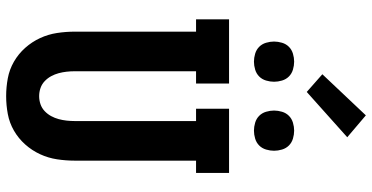

<svg xmlns="http://www.w3.org/2000/svg" viewBox="-320 -912 1239 640"><g transform="rotate(90 300.0 -591.5)"><path d="M300 8Q270 8 240.5 2.5Q211 -3 185 -18Q159 -33 139 -55.5Q119 -78 106.5 -105Q94 -132 89.5 -161.5Q85 -191 85 -221V-625H44V-735H258V-625H217V-221Q217 -207 218.5 -193.5Q220 -180 223.5 -167Q227 -154 233.5 -142Q240 -130 250 -120.5Q260 -111 273 -106.5Q286 -102 300 -102Q314 -102 327 -106.5Q340 -111 350 -120.5Q360 -130 366.5 -142Q373 -154 376.5 -167Q380 -180 381.5 -193.5Q383 -207 383 -221V-625H342V-735H556V-625H515V-221Q515 -191 510.5 -161.5Q506 -132 493.5 -105Q481 -78 461 -55.5Q441 -33 415 -18Q389 -3 359.5 2.5Q330 8 300 8ZM415 -818Q402 -818 388.5 -822Q375 -826 365.5 -835.5Q356 -845 352 -858.5Q348 -872 348 -885Q348 -898 352 -911.5Q356 -925 365.5 -934.5Q375 -944 388.5 -948Q402 -952 415 -952Q428 -952 441.5 -948Q455 -944 464.5 -934.5Q474 -925 478 -911.5Q482 -898 482 -885Q482 -872 478 -858.5Q474 -845 464.5 -835.5Q455 -826 441.5 -822Q428 -818 415 -818ZM185 -818Q172 -818 158.5 -822Q145 -826 135.5 -835.5Q126 -845 122 -858.5Q118 -872 118 -885Q118 -898 122 -911.5Q126 -925 135.5 -934.5Q145 -944 158.5 -948Q172 -952 185 -952Q198 -952 211.5 -948Q225 -944 234.5 -934.5Q244 -925 248 -911.5Q252 -898 252 -885Q252 -872 248 -858.5Q244 -845 234.5 -835.5Q225 -826 211.5 -822Q198 -818 185 -818ZM286 -994 227 -1046 364 -1191 437 -1129Z"/></g></svg>

Font: Iosevka Etoile Extrabold
Style: Regular
Weight: 800
Designer: Belleve Invis
Foundry: Belleve Invis
Version: Version 22.1.2; ttfautohint (v1.8.4)